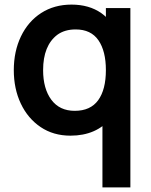

<svg xmlns="http://www.w3.org/2000/svg" viewBox="-20 -575 657 835"><path d="M286.5 15Q212 15 156.5 -22.5Q101 -60 70.5 -124.5Q40 -189 40 -270Q40 -351.5 71 -416.5Q102.5 -482 159.2 -518.5Q216 -555 291 -555Q367.5 -555 420.5 -518Q472 -481 499.2 -416.5Q526.5 -352 526.5 -270Q526.5 -140 463.2 -62.5Q400 15 286.5 15ZM305 -93Q373.5 -93 407 -139.2Q440.5 -185.5 440.5 -270Q440.5 -353 408 -400Q375.5 -447 309 -447Q261 -447 229 -423.5Q167.5 -376.5 167.5 -270Q167.5 -189.5 203.2 -141.2Q239 -93 305 -93ZM547 240H425.5V-161H440.5V-540H547Z"/></svg>

Font: Vortex Mix
Style: Bold
Weight: 700
Designer: Mikhail Sharanda
Foundry: Mikhail Sharanda
Version: Version 4.504;Glyphs 3.1.2 (3151)